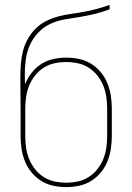

<svg xmlns="http://www.w3.org/2000/svg" viewBox="-20 -755 540 783"><path d="M250 8Q224 8 197.5 2.5Q171 -3 148.5 -17Q126 -31 109 -51.5Q92 -72 82 -96.5Q72 -121 68 -147.5Q64 -174 64 -200V-312Q64 -344 63.5 -376Q63 -408 63 -439Q63 -466 65 -493Q67 -520 73.5 -546Q80 -572 93 -595.5Q106 -619 125 -638Q144 -657 168 -669Q192 -681 218 -688Q244 -695 270.5 -698.5Q297 -702 323.5 -707Q350 -712 376 -719Q402 -726 427 -735V-717Q398 -706 367.5 -698.5Q337 -691 306.5 -686Q276 -681 245 -676Q214 -671 186 -658Q158 -645 136 -622Q114 -599 101.5 -570.5Q89 -542 85 -511Q81 -480 81 -449Q81 -439 81.5 -430Q82 -421 82 -411Q92 -436 108.5 -457.5Q125 -479 147.5 -493.5Q170 -508 196.5 -514Q223 -520 250 -520Q277 -520 303 -514.5Q329 -509 351.5 -495Q374 -481 391 -460.5Q408 -440 418 -415.5Q428 -391 432 -364.5Q436 -338 436 -312V-200Q436 -174 432 -147.5Q428 -121 418 -96.5Q408 -72 391 -51.5Q374 -31 351.5 -17Q329 -3 302.5 2.5Q276 8 250 8ZM250 -10Q274 -10 297.5 -15Q321 -20 341.5 -33Q362 -46 377 -65Q392 -84 401 -106Q410 -128 413.5 -152Q417 -176 417 -200V-312Q417 -336 413.5 -360Q410 -384 401 -406Q392 -428 377 -447Q362 -466 341.5 -479Q321 -492 297.5 -497Q274 -502 250 -502Q226 -502 202.5 -497Q179 -492 158.5 -479Q138 -466 123 -447Q108 -428 99 -406Q90 -384 86.5 -360Q83 -336 83 -312V-200Q83 -176 86.5 -152Q90 -128 99 -106Q108 -84 123 -65Q138 -46 158.5 -33Q179 -20 202.5 -15Q226 -10 250 -10Z"/></svg>

Font: Iosevka SS18 Thin
Style: Regular
Weight: 100
Monospace: yes
Designer: Belleve Invis
Foundry: Belleve Invis
Version: Version 25.1.1; ttfautohint (v1.8.4)